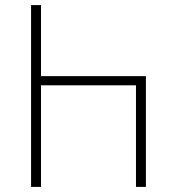

<svg xmlns="http://www.w3.org/2000/svg" viewBox="-20 -734 685 754"><path d="M102 0H141V-399H514V0H553V-435H141V-714H102Z"/></svg>

Font: Noto Sans Georgian ExtraLight
Style: Regular
Weight: 200
Designer: Monotype Design Team, Akaki Razmadze
Foundry: Google LLC
Version: Version 2.005